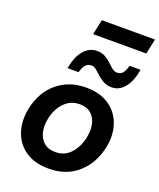

<svg xmlns="http://www.w3.org/2000/svg" viewBox="-166 -1015 936 1128"><g transform="rotate(20 302.0 -451.0)"><path d="M275.5 12.5Q206 12.5 157 -11.5Q108 -35.5 79.2 -76.5Q50.5 -117.5 42 -169Q33.5 -220.5 45 -276Q68 -387.5 142.5 -449.2Q217 -511 322.5 -511Q390 -511 439 -487.5Q488 -464 517.2 -423.2Q546.5 -382.5 555.5 -330.8Q564.5 -279 552.5 -223Q530 -115.5 457.5 -51.5Q385 12.5 275.5 12.5ZM279.5 -92.5Q338 -92.5 375.2 -134.2Q412.5 -176 424.5 -235.5Q434.5 -281.5 426.2 -320.2Q418 -359 391.5 -382.5Q365 -406 321 -406Q263 -406 224.2 -365.5Q185.5 -325 173 -263Q163.5 -218 171.8 -179.2Q180 -140.5 207 -116.5Q234 -92.5 279.5 -92.5ZM460.5 -563Q430.5 -563 408.2 -575.2Q386 -587.5 369 -603.5Q352 -619.5 337.2 -631.5Q322.5 -643.5 307 -643.5Q282 -643.5 268.5 -625.5Q255 -607.5 248 -580.5H179Q192.5 -655 226.5 -695Q260.5 -735 309 -735Q339 -735 360.2 -723Q381.5 -711 398 -695Q414.5 -679 429.2 -667Q444 -655 460.5 -655Q485 -655 497.8 -673Q510.5 -691 517 -718H586Q573 -643.5 540 -603.2Q507 -563 460.5 -563ZM252 -819.5 272 -914H604.5L584.5 -819.5Z"/></g></svg>

Font: Commissioner SemiBold
Style: Italic
Weight: 600
Italic angle: -12°
Designer: Kostas Bartsokas
Foundry: Kostas Bartsokas
Version: Version 1.000; ttfautohint (v1.8.3)